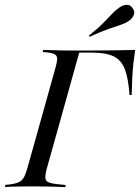

<svg xmlns="http://www.w3.org/2000/svg" viewBox="-43 -779 583 800"><path d="M105.6 -201.6 187.1 -492.7Q194.4 -518.5 195.2 -531.9Q196 -545.2 186.7 -551.6Q177.4 -558.1 154.8 -560.5L134.7 -562.1L137.1 -571Q149.2 -571 166.1 -570.2Q183.1 -569.4 204.8 -569Q226.6 -568.5 250.8 -568.5H250H337.9Q375.8 -568.5 406 -569Q436.3 -569.4 463.7 -569.8Q491.1 -570.2 520.2 -571Q516.1 -544.4 512.9 -515.7Q509.7 -487.1 508.1 -454Q506.5 -421 505.6 -383.1H496.8Q491.9 -450.8 477.8 -489.1Q463.7 -527.4 431.9 -543.5Q400 -559.7 341.9 -559.7H287.1L187.1 -201.6ZM89.5 -2.4Q66.1 -2.4 44.8 -2Q23.4 -1.6 6 -1.2Q-11.3 -0.8 -22.6 0L-20.2 -8.9L-1.6 -10.5Q21.8 -13.7 35.1 -19.8Q48.4 -25.8 56 -39.1Q63.7 -52.4 71 -78.2L105.6 -201.6H187.1L152.4 -78.2Q141.9 -41.1 148.4 -28.6Q154.8 -16.1 191.9 -12.1L230.6 -8.1L229 0.8Q214.5 0 192.7 -0.8Q171 -1.6 144.4 -2Q117.7 -2.4 87.1 -2.4H90.3ZM330.6 -625.8 327.4 -630.6Q367.7 -662.9 389.5 -685.5Q411.3 -708.1 425 -722.6Q438.7 -737.1 455.6 -748.4Q471.8 -759.7 487.1 -758.9Q502.4 -758.1 510.5 -743.5Q519.4 -730.6 514.5 -716.9Q509.7 -703.2 492.7 -691.1Q478.2 -681.5 458.5 -675Q438.7 -668.5 408.5 -658.1Q378.2 -647.6 330.6 -625.8Z"/></svg>

Font: Playfair 144pt SemiCondensed
Style: Italic
Weight: 400
Width: 4
Italic angle: -15.6°
Designer: Claus Eggers Sørensen
Foundry: Claus Eggers Sørensen
Version: Version 2.203